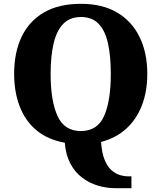

<svg xmlns="http://www.w3.org/2000/svg" viewBox="-20 -745 845 1005"><path d="M584 240Q537 240 492 226.5Q447 213 409.5 184.5Q372 156 348 110.5Q324 65 319 2Q230 -14 171.5 -62.5Q113 -111 83.5 -187Q54 -263 54 -359Q54 -470 93 -552Q132 -634 209.5 -679.5Q287 -725 404 -725Q516 -725 593 -679.5Q670 -634 710.5 -551.5Q751 -469 751 -358Q751 -267 723 -194Q695 -121 641.5 -72Q588 -23 509 -2Q513 55 527 90Q541 125 561.5 144Q582 163 605.5 170.5Q629 178 652 178H668V240ZM403 -59Q490 -59 525 -138Q560 -217 560 -358Q560 -452 545 -519Q530 -586 495.5 -621Q461 -656 404 -656Q347 -656 312 -621Q277 -586 261 -519Q245 -452 245 -358Q245 -217 281 -138Q317 -59 403 -59Z"/></svg>

Font: Noto Serif Kannada ExtraBold
Style: Regular
Weight: 800
Version: Version 2.003